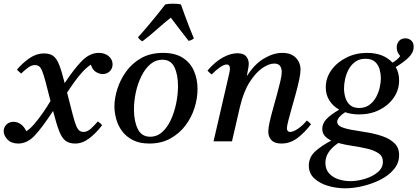

<svg xmlns="http://www.w3.org/2000/svg" viewBox="-63 -767 2265 1042"><path d="M468 -108Q473 -105 480 -99Q487 -93 491 -87Q457 -43 420.5 -15.5Q384 12 345 12Q312 12 292 -3.5Q272 -19 257.5 -57Q243 -95 225 -165Q167 -76 126 -32Q85 12 36 12Q-2 12 -22.5 -10Q-43 -32 -43 -55Q-43 -76 -28 -91Q-13 -106 11 -106Q29 -106 47.5 -94.5Q66 -83 80 -55Q100 -67 123.5 -94.5Q147 -122 170 -155Q193 -188 211 -219Q195 -284 184.5 -322.5Q174 -361 166 -381Q158 -401 148.5 -407.5Q139 -414 126 -414Q107 -414 86 -397.5Q65 -381 52 -368Q47 -372 40.5 -377.5Q34 -383 29 -389Q58 -424 96 -450.5Q134 -477 176 -477Q208 -477 226.5 -463Q245 -449 258.5 -414.5Q272 -380 288 -316Q341 -396 383 -438Q425 -480 473 -480Q506 -480 527 -462Q548 -444 548 -418Q548 -395 532.5 -380Q517 -365 494 -365Q478 -365 459 -375.5Q440 -386 430 -416Q379 -385 301 -264Q302 -261 302.5 -258.5Q303 -256 304 -253Q321 -186 331.5 -145.5Q342 -105 350.5 -84.5Q359 -64 368.5 -57.5Q378 -51 391 -51Q411 -51 431 -69.5Q451 -88 468 -108Z M1009 -284Q1009 -233 992.5 -181Q976 -129 943 -85.5Q910 -42 861 -15Q812 12 748 12Q694 12 657.5 -7Q621 -26 599 -56Q577 -86 567.5 -121.5Q558 -157 558 -190Q558 -233 573.5 -283Q589 -333 621 -378Q653 -423 703 -451.5Q753 -480 822 -480Q887 -480 928.5 -453.5Q970 -427 989.5 -382.5Q1009 -338 1009 -284ZM903 -300Q903 -362 883.5 -402.5Q864 -443 818 -443Q782 -443 753.5 -419Q725 -395 705 -355Q685 -315 674.5 -267.5Q664 -220 664 -172Q664 -110 684.5 -67.5Q705 -25 752 -25Q789 -25 817 -50Q845 -75 864 -116Q883 -157 893 -205.5Q903 -254 903 -300ZM989 -559Q983 -553 976 -550Q969 -547 961 -545Q936 -577 910.5 -610Q885 -643 864 -671Q828 -643 789 -608Q750 -573 710 -543Q704 -545 696.5 -552Q689 -559 686 -565Q710 -591 738 -624Q766 -657 792 -689.5Q818 -722 834 -743Q851 -747 877 -747Q903 -747 919 -743Q928 -717 940 -684Q952 -651 965 -618Q978 -585 989 -559Z M1238 -182 1196 0H1096L1178 -355Q1185 -384 1185 -393Q1185 -417 1167 -417Q1153 -417 1130.5 -401.5Q1108 -386 1086 -363Q1079 -368 1073.5 -373Q1068 -378 1063 -384Q1103 -431 1145.5 -454.5Q1188 -478 1225 -478Q1259 -478 1273 -461Q1287 -444 1287 -421Q1287 -409 1283.5 -392.5Q1280 -376 1277 -358H1280Q1318 -419 1369.5 -449.5Q1421 -480 1469 -480Q1517 -480 1542.5 -453.5Q1568 -427 1568 -389Q1568 -368 1560.5 -333Q1553 -298 1542 -258Q1531 -218 1520 -179.5Q1509 -141 1501.5 -111.5Q1494 -82 1494 -70Q1494 -63 1498 -57Q1502 -51 1512 -51Q1529 -51 1555 -69Q1581 -87 1602 -113Q1615 -104 1625 -93Q1591 -48 1551.5 -18Q1512 12 1464 12Q1427 12 1410 -6.5Q1393 -25 1393 -53Q1393 -73 1400.5 -106Q1408 -139 1419 -178Q1430 -217 1440.5 -255.5Q1451 -294 1458.5 -326Q1466 -358 1466 -376Q1466 -396 1457 -409Q1448 -422 1425 -422Q1396 -422 1360 -397Q1324 -372 1291.5 -321Q1259 -270 1240 -190Z M1810 255Q1764 255 1718.5 242Q1673 229 1643 201.5Q1613 174 1613 132Q1613 85 1649.5 53Q1686 21 1735 -4Q1713 -14 1699.5 -29.5Q1686 -45 1686 -68Q1686 -96 1708 -120Q1730 -144 1778 -172Q1745 -190 1725 -221Q1705 -252 1705 -293Q1705 -344 1735.5 -386.5Q1766 -429 1817 -454.5Q1868 -480 1929 -480Q2018 -480 2067 -427Q2095 -443 2109 -463Q2090 -483 2090 -510Q2090 -530 2102.5 -544.5Q2115 -559 2137 -559Q2155 -559 2168.5 -547.5Q2182 -536 2182 -513Q2182 -482 2155.5 -456Q2129 -430 2085 -403Q2103 -371 2103 -331Q2103 -279 2074 -237Q2045 -195 1996 -170.5Q1947 -146 1886 -146Q1845 -146 1810 -158Q1790 -145 1778.5 -131.5Q1767 -118 1767 -106Q1767 -87 1791.5 -77Q1816 -67 1854 -61Q1892 -55 1935 -47.5Q1978 -40 2016 -26.5Q2054 -13 2078.5 11Q2103 35 2103 75Q2103 118 2074.5 152Q2046 186 2001 208.5Q1956 231 1905.5 243Q1855 255 1810 255ZM1773 9Q1739 32 1721 58.5Q1703 85 1703 117Q1703 152 1723 174Q1743 196 1774 206Q1805 216 1838 216Q1877 216 1918 203.5Q1959 191 1987 167.5Q2015 144 2015 111Q2015 81 1991.5 65Q1968 49 1930.5 40Q1893 31 1851.5 25Q1810 19 1773 9ZM1886 -181Q1918 -181 1940.5 -197Q1963 -213 1977 -238Q1991 -263 1997.5 -291Q2004 -319 2004 -343Q2004 -365 1997.5 -389.5Q1991 -414 1973 -431Q1955 -448 1920 -448Q1888 -448 1865.5 -432Q1843 -416 1829.5 -391Q1816 -366 1810 -338.5Q1804 -311 1804 -287Q1804 -263 1811 -238.5Q1818 -214 1836 -197.5Q1854 -181 1886 -181Z"/></svg>

Font: Tiro Devanagari Marathi
Style: Italic
Weight: 400
Italic angle: -11°
Designer: Devanagari: John Hudson & Fiona Ross, assisted by Paul Hanslow. Latin: John Hudson with Paul Hanslow, assisted by Kaja S
Foundry: Tiro Typeworks Ltd.
Version: Version 1.52